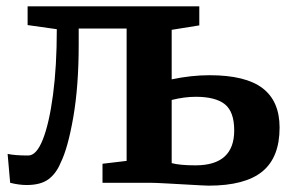

<svg xmlns="http://www.w3.org/2000/svg" viewBox="-20 -576 914 605"><path d="M640 -339Q754 -339 807.5 -298Q861 -257 861 -174Q861 -80 806.5 -35.5Q752 9 637 9Q627 9 559 5Q540 4 504.5 2Q469 0 455 0H303V-60L379 -69V-486H228V-436Q228 -305 211 -207Q194 -109 171 -63Q157 -29 132.5 -11Q108 7 64 7Q40 7 12 0L4 -91Q27 -86 69 -86Q95 -86 115 -136.5Q135 -187 147 -277Q159 -367 159 -484L67 -497V-556H608V-496L521 -482V-326Q583 -339 640 -339ZM596 -55Q718 -55 718 -165Q718 -224 688.5 -247.5Q659 -271 597 -271Q561 -271 521 -261V-62Q547 -55 596 -55Z"/></svg>

Font: Koeln Type Serif
Style: Bold
Weight: 700
Designer: Eben Sorkin
Foundry: Eben Sorkin
Version: Version 2.002